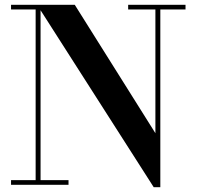

<svg xmlns="http://www.w3.org/2000/svg" viewBox="-20 -770 819 800"><path d="M149 -750V-19.5H265.5V0H26V-19.5H128.5V-730.5H26V-750ZM753 -750V-730.5H648V10H620.5L134.5 -750H291.5L627.5 -215V-730.5H514V-750Z"/></svg>

Font: Bodoni Moda 11pt SemiBold
Style: Regular
Weight: 600
Designer: Owen Earl
Foundry: indestructible type
Version: Version 2.004